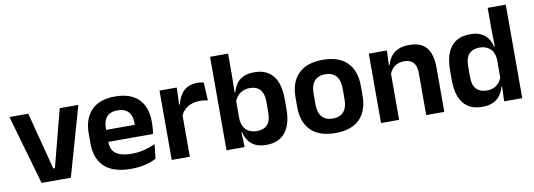

<svg xmlns="http://www.w3.org/2000/svg" viewBox="-54 -992 3717 1337"><g transform="rotate(-10 1804.0 -324.0)"><path d="M263.5 -85 369 -490.5H501L361 0H154L13.5 -490.5H146.5L252 -85Z M786 12Q660 12 598.5 -46Q537 -104 537 -214V-278Q537 -387 594.5 -445.5Q652 -504 761.5 -504Q835.5 -504 885 -478Q934.5 -452 959.2 -404.2Q984 -356.5 984 -290V-272.5Q984 -254.5 982.2 -235.8Q980.5 -217 977.5 -200.5H861.5Q863 -228 863.2 -252.8Q863.5 -277.5 863.5 -297.5Q863.5 -332 852.5 -356.2Q841.5 -380.5 819 -393Q796.5 -405.5 761.5 -405.5Q710 -405.5 685.5 -377Q661 -348.5 661 -296V-250.5L661.5 -236V-197.5Q661.5 -174.5 668.8 -155Q676 -135.5 693 -121.2Q710 -107 738.2 -99Q766.5 -91 809 -91Q855 -91 896.8 -101.2Q938.5 -111.5 976 -129L965 -28Q931.5 -9.5 886.2 1.2Q841 12 786 12ZM605 -200.5V-285.5H951.5V-200.5Z M1199 -285 1166.5 -370.5H1197.5Q1211 -430 1246.5 -464Q1282 -498 1345 -498Q1358 -498 1368.5 -496.2Q1379 -494.5 1387.5 -492L1394.5 -364Q1383.5 -367.5 1369 -369.2Q1354.5 -371 1338.5 -371Q1287.5 -371 1251.8 -348.5Q1216 -326 1199 -285ZM1074.5 0V-490.5H1196.5L1191 -340L1202.5 -335.5V0Z M1742 11.5Q1698 11.5 1667.2 -2.8Q1636.5 -17 1617.8 -43Q1599 -69 1591 -104H1554.5L1587.5 -202Q1589 -167 1602.5 -143Q1616 -119 1640 -107Q1664 -95 1695.5 -95Q1744 -95 1769 -123.2Q1794 -151.5 1794 -208V-287.5Q1794 -342.5 1769 -370.5Q1744 -398.5 1695.5 -398.5Q1667 -398.5 1644.5 -387.8Q1622 -377 1607 -359Q1592 -341 1585.5 -317.5L1556.5 -386.5H1592.5Q1600.5 -418.5 1618 -444.8Q1635.5 -471 1666.8 -486.2Q1698 -501.5 1746.5 -501.5Q1833 -501.5 1878 -445.8Q1923 -390 1923 -281V-213Q1923 -103 1877.5 -45.8Q1832 11.5 1742 11.5ZM1462 0V-661H1589.5V-510L1587 -360.5L1587.5 -345V-150.5L1585.5 -120L1590 0Z M2230.5 13.5Q2116.5 13.5 2057.8 -45Q1999 -103.5 1999 -211.5V-278Q1999 -386.5 2057.8 -445.2Q2116.5 -504 2230.5 -504Q2344 -504 2402.5 -445.2Q2461 -386.5 2461 -278V-211.5Q2461 -103.5 2402.8 -45Q2344.5 13.5 2230.5 13.5ZM2230.5 -89Q2280.5 -89 2306.8 -119Q2333 -149 2333 -205V-284.5Q2333 -341.5 2306.8 -371.8Q2280.5 -402 2230.5 -402Q2180 -402 2153.8 -371.8Q2127.5 -341.5 2127.5 -284.5V-205Q2127.5 -149 2153.8 -119Q2180 -89 2230.5 -89Z M2874 0V-294.5Q2874 -325.5 2865.8 -348Q2857.5 -370.5 2838.5 -383Q2819.5 -395.5 2786.5 -395.5Q2757.5 -395.5 2735.8 -385Q2714 -374.5 2700.2 -356.8Q2686.5 -339 2679.5 -316.5L2659.5 -386.5H2683.5Q2691.5 -419 2710.2 -445Q2729 -471 2761.2 -486.2Q2793.5 -501.5 2842 -501.5Q2898.5 -501.5 2933.5 -480.2Q2968.5 -459 2985.2 -417Q3002 -375 3002 -313V0ZM2554.5 0V-490.5H2682.5L2677.5 -371L2682.5 -360.5V0Z M3268 11.5Q3181.5 11.5 3136.5 -44.5Q3091.5 -100.5 3091.5 -209.5V-277Q3091.5 -387.5 3137 -444.5Q3182.5 -501.5 3272.5 -501.5Q3316.5 -501.5 3346.8 -487.5Q3377 -473.5 3395.8 -447.5Q3414.5 -421.5 3422 -386.5H3459.5L3427 -291.5Q3426 -326 3412.8 -349.8Q3399.5 -373.5 3376 -386Q3352.5 -398.5 3320.5 -398.5Q3272 -398.5 3246.2 -370.5Q3220.5 -342.5 3220.5 -287V-206Q3220.5 -151 3246.2 -123Q3272 -95 3321.5 -95Q3349.5 -95 3371.5 -105.5Q3393.5 -116 3408.2 -134.2Q3423 -152.5 3429.5 -175.5L3460 -104H3424Q3416 -72 3398 -45.8Q3380 -19.5 3348.5 -4Q3317 11.5 3268 11.5ZM3425 0 3429.5 -120 3427 -148.5V-349L3427.5 -369.5L3425 -510V-661H3553V0Z"/></g></svg>

Font: Anek Gurmukhi SemiBold
Style: Regular
Weight: 600
Designer: Sarang Kulkarni (Gurmukhi), Yesha Goshar (Latin)
Foundry: Ek Type
Version: Version 1.003